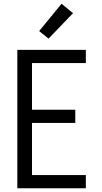

<svg xmlns="http://www.w3.org/2000/svg" viewBox="-20 -1000 540 1020"><path d="M72 0V-735H436V-665H150V-417H380V-347H150V-70H436V0ZM238 -795 188 -835 307 -980 368 -930Z"/></svg>

Font: Iosevka MaddieWtf
Style: Regular
Weight: 400
Monospace: yes
Designer: Belleve Invis
Foundry: Belleve Invis
Version: Version 31.3.0; ttfautohint (v1.8.3)